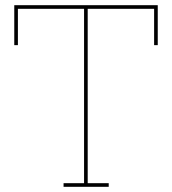

<svg xmlns="http://www.w3.org/2000/svg" viewBox="-20 -720 663 740"><path d="M399 0V-14H318V-686H574V-546H588V-700H35V-546H49V-686H304V-14H225V0Z"/></svg>

Font: Josefin Slab Thin Thin
Style: Regular
Weight: 250
Version: Version 2.000